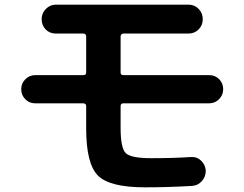

<svg xmlns="http://www.w3.org/2000/svg" viewBox="-20 -760 1040 817"><path d="M129.9 -320.3Q104.5 -320.3 87.4 -337.9Q70.3 -355.5 70.3 -380.4Q70.3 -405.3 87.9 -422.9Q105.5 -440.4 129.9 -440.4H335Q346.7 -440.4 346.7 -451.2V-605.5Q346.7 -610.4 343.3 -613.8Q339.8 -617.2 335 -617.2H217.8Q191.4 -617.2 174.3 -634.8Q157.2 -652.3 157.2 -678.2Q157.2 -704.1 175.3 -722.2Q193.4 -740.2 217.8 -740.2H782.2Q807.6 -740.2 825.2 -722.2Q842.8 -704.1 842.8 -678.2Q842.8 -652.3 825.2 -634.8Q807.6 -617.2 782.2 -617.2H504.9Q500 -617.2 496.6 -613.8Q493.2 -610.4 493.2 -605.5V-451.2Q493.2 -440.4 504.9 -440.4H870.1Q895.5 -440.4 912.6 -422.9Q929.7 -405.3 929.7 -380.4Q929.7 -355.5 912.1 -337.9Q894.5 -320.3 870.1 -320.3H504.9Q493.2 -320.3 493.2 -308.6V-216.8Q493.2 -129.9 515.1 -108.4Q537.1 -86.9 623 -86.9Q720.7 -86.9 791 -91.8Q817.4 -93.8 835.4 -76.7Q853.5 -59.6 855.5 -35.2Q856.4 -8.8 838.9 10.7Q821.3 30.3 794.9 31.2Q696.3 37.1 596.7 37.1Q446.3 37.1 396.5 -13.2Q346.7 -63.5 346.7 -212.9V-308.6Q346.7 -319.3 335 -320.3Z"/></svg>

Font: Rounded-X Mgen+ 1m bold
Style: Bold
Weight: 700
Designer: [Source Han Sans]
Ryoko NISHIZUKA  (kana & ideographs); Paul D. Hunt (Latin, Greek & Cyrillic); Wenlong ZHANG  (bopomofo
Version: Version 1.059.20150602